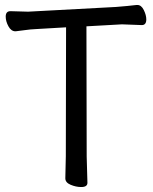

<svg xmlns="http://www.w3.org/2000/svg" viewBox="-20 -736 617 773"><path d="M307 17Q286 17 264.5 8Q243 -1 243 -18L245 -107L246 -626L126 -619Q102 -618 78.5 -614.5Q55 -611 43 -610H42Q25 -610 14 -630Q3 -650 3 -669Q3 -691 22 -691L93 -689L447 -708Q469 -710 493 -712Q517 -714 530 -716H533Q549 -716 559 -695.5Q569 -675 569 -658Q569 -635 551 -635L471 -638L328 -630L329 -106L332 0Q332 17 307 17Z"/></svg>

Font: LXGW WenKai Medium
Style: Regular
Weight: 500
Designer: LXGW / Fontworks Inc.
Foundry: LXGW / Fontworks Inc.
Version: Version 1.501; October 10, 2024